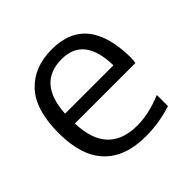

<svg xmlns="http://www.w3.org/2000/svg" viewBox="-142 -664 809 809"><g transform="rotate(-45 262.0 -260.0)"><path d="M117.2 -240.2Q123 -47.9 297.9 -47.9Q366.2 -47.9 446.3 -81.1V-14.6Q364.3 10.7 291 9.8Q168 9.8 104 -57.6Q40 -125 40 -259.8Q40 -398.4 101.6 -464.4Q163.1 -530.3 269.5 -530.3Q479.5 -530.3 480.5 -266.6Q480.5 -257.8 477.5 -240.2ZM117.2 -298.8H405.3Q402.3 -471.7 269.5 -471.7Q127 -471.7 117.2 -298.8Z"/></g></svg>

Font: Mgen+ 1c regular
Style: Regular
Weight: 400
Designer: [Source Han Sans]
Ryoko NISHIZUKA  (kana & ideographs); Paul D. Hunt (Latin, Greek & Cyrillic); Wenlong ZHANG  (bopomofo
Version: Version 1.059.20150602